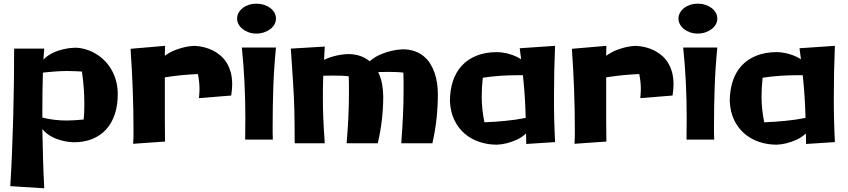

<svg xmlns="http://www.w3.org/2000/svg" viewBox="-20 -769 4622 1047"><path d="M622.1 -254.9Q622.1 -193.8 605.7 -145.3Q589.4 -96.7 558.6 -63Q527.8 -29.3 483.4 -11.2Q439 6.8 382.8 6.8Q350.6 5.9 319.3 -2Q306.2 -5.4 291.7 -10.5Q277.3 -15.6 262.9 -23.2Q248.5 -30.8 235.4 -41Q222.2 -51.3 210.9 -64.9Q212.4 18.6 214.8 100.3Q217.3 182.1 221.2 257.8L36.1 246.1Q41.5 159.7 45.4 64.5Q49.3 -30.8 52 -127.7Q54.7 -224.6 55.9 -320.3Q57.1 -416 57.1 -503.9H221.2Q218.3 -473.6 216.8 -443.8Q228 -456.1 241.5 -465.1Q254.9 -474.1 269 -481Q283.2 -487.8 297.6 -492.7Q312 -497.6 325.2 -500.5Q356 -507.8 388.2 -508.8Q415 -508.8 442.9 -501.2Q470.7 -493.7 496.8 -479Q522.9 -464.4 545.7 -442.9Q568.4 -421.4 585.4 -393.1Q602.5 -364.7 612.3 -330.3Q622.1 -295.9 622.1 -254.9ZM210.9 -127.9Q246.6 -119.1 278.1 -115.5Q309.6 -111.8 344.2 -111.8Q364.7 -111.8 387.2 -113.3Q409.7 -114.7 436 -117.2Q438.5 -139.2 439.2 -160.6Q439.9 -182.1 439.9 -204.1Q439.9 -248.5 436.5 -291.7Q433.1 -335 426.8 -378.9Q380.4 -381.8 345.2 -381.8Q328.1 -381.8 312.5 -381.1Q296.9 -380.4 281 -379.2Q265.1 -377.9 248.8 -376.5Q232.4 -375 213.9 -373Q210.9 -268.1 210.9 -159.2Z M1064.9 -233.9Q1065.9 -246.1 1066.9 -258.1Q1067.9 -270 1067.9 -282.2Q1067.9 -324.2 1059.1 -365.2Q1013.7 -363.3 969 -358.9Q924.3 -354.5 878.9 -347.2V-250Q878.9 -186 878.9 -123.3Q878.9 -60.5 879.9 2.9L706.1 15.1Q707.5 -2.9 707.8 -20.5Q708 -38.1 708 -56.2Q708 -169.4 703.9 -280.3Q699.7 -391.1 691.9 -502.9L879.9 -519Q879.9 -505.4 879.4 -491.9Q878.9 -478.5 878.9 -464.8Q907.2 -485.4 935.8 -496.1Q964.4 -506.8 987.8 -512.2Q1014.6 -518.1 1040 -519Q1097.7 -516.1 1143.1 -492.7Q1162.1 -482.9 1180.7 -467.5Q1199.2 -452.1 1213.9 -429.9Q1228.5 -407.7 1237.3 -377.7Q1246.1 -347.7 1246.1 -308.1Q1246.1 -294.4 1244.6 -279.5Q1243.2 -264.6 1240.7 -248Z M1484.9 -509.8Q1474.1 -400.9 1470.5 -294.9Q1466.8 -189 1466.8 -83Q1466.8 -64.5 1466.8 -45.7Q1466.8 -26.9 1467.8 -7.8H1316.9Q1316.9 -38.1 1317.4 -67.9Q1317.9 -97.7 1317.9 -127Q1317.9 -224.1 1313.2 -319.3Q1308.6 -414.6 1298.8 -509.8ZM1484.9 -668Q1484.9 -650.9 1476.6 -636Q1468.3 -621.1 1453.6 -610.1Q1439 -599.1 1419.4 -592.5Q1399.9 -585.9 1377.9 -585.9Q1356 -585.9 1336.9 -592.5Q1317.9 -599.1 1303.7 -610.1Q1289.6 -621.1 1281.2 -636Q1272.9 -650.9 1272.9 -668Q1272.9 -684.6 1281.2 -699.5Q1289.6 -714.4 1303.7 -725.3Q1317.9 -736.3 1336.9 -742.7Q1356 -749 1377.9 -749Q1399.9 -749 1419.4 -742.7Q1439 -736.3 1453.6 -725.3Q1468.3 -714.4 1476.6 -699.5Q1484.9 -684.6 1484.9 -668Z M2069.8 -242.2Q2069.8 -180.2 2062.5 -116.2Q2055.2 -52.2 2040 12.2H1870.1Q1876 -56.6 1879.4 -124.5Q1882.8 -192.4 1882.8 -261.2Q1882.8 -284.7 1882.8 -307.6Q1882.8 -330.6 1881.8 -353Q1859.9 -355.5 1838.6 -356.2Q1817.4 -356.9 1794.9 -356.9Q1782.2 -356.9 1769.3 -356.4Q1756.3 -356 1742.7 -356Q1741.2 -321.3 1741 -291.3Q1740.7 -261.2 1740.7 -231Q1740.7 -206.1 1741.2 -180.4Q1741.7 -154.8 1742.9 -125.5Q1744.1 -96.2 1746.1 -62.3Q1748 -28.3 1751 12.2H1586.9Q1586.9 -46.4 1586.4 -91.3Q1585.9 -136.2 1585 -174.1Q1584 -211.9 1582.3 -246.3Q1580.6 -280.8 1578.1 -318.6Q1575.7 -356.4 1572.8 -401.1Q1569.8 -445.8 1565.9 -503.9L1751 -515.1L1747.1 -442.9Q1771.5 -454.6 1794.9 -460.9Q1818.4 -467.3 1836.9 -470.2Q1858.4 -473.6 1877.9 -474.1Q1915.5 -474.1 1944.8 -463.6Q1974.1 -453.1 1996.1 -435.1Q2024.4 -459.5 2055.9 -472.4Q2087.4 -485.4 2114.3 -491.7Q2145.5 -499 2175.8 -500Q2211.9 -500 2240 -490.2Q2268.1 -480.5 2289.6 -463.1Q2311 -445.8 2325.9 -422.1Q2340.8 -398.4 2350.1 -371.3Q2359.4 -344.2 2363.5 -314.5Q2367.7 -284.7 2367.7 -254.9Q2367.7 -189.9 2360.6 -123Q2353.5 -56.2 2337.9 12.2H2168Q2173.8 -60.5 2177.2 -132.1Q2180.7 -203.6 2180.7 -275.9Q2180.7 -300.3 2180.7 -324.5Q2180.7 -348.6 2179.7 -373Q2157.7 -375.5 2136.2 -376.2Q2114.7 -377 2091.8 -377Q2079.1 -377 2066.9 -376.5Q2054.7 -376 2042 -376Q2057.1 -345.7 2063.5 -311.3Q2069.8 -276.9 2069.8 -242.2Z M2849.6 16.1Q2849.6 2 2849.1 -12.5Q2848.6 -26.9 2848.6 -41Q2822.8 -17.6 2794.7 -5.6Q2766.6 6.3 2743.2 12.2Q2715.8 19 2689 20Q2640.1 20 2595 5.1Q2549.8 -9.8 2514.6 -39.6Q2479.5 -69.3 2457.8 -114Q2436 -158.7 2433.6 -217.8Q2433.6 -277.3 2449.7 -326.4Q2465.8 -375.5 2498 -410.6Q2530.3 -445.8 2578.1 -465.1Q2626 -484.4 2689 -484.9Q2690.9 -484.9 2703.9 -484.1Q2716.8 -483.4 2735.8 -479.7Q2754.9 -476.1 2777.3 -468Q2799.8 -460 2821.8 -445.8L2814 -505.9L3006.8 -519Q3001 -378.9 3001 -240.2Q3001 -206.5 3001.2 -176.5Q3001.5 -146.5 3002.2 -116.9Q3002.9 -87.4 3004.2 -57.4Q3005.4 -27.3 3006.8 5.9ZM2621.6 -102.1Q2679.7 -104.5 2735.8 -109.9Q2792 -115.2 2846.7 -126Q2845.2 -186.5 2841.6 -243.2Q2837.9 -299.8 2831.5 -358.9H2803.7Q2756.3 -358.9 2708.7 -355.7Q2661.1 -352.5 2612.8 -345.2Q2606.9 -293.9 2606.9 -242.2Q2606.9 -222.7 2607.9 -205.8Q2608.9 -189 2610.6 -172.4Q2612.3 -155.8 2615 -138.7Q2617.7 -121.6 2621.6 -102.1Z M3471.7 -233.9Q3472.7 -246.1 3473.6 -258.1Q3474.6 -270 3474.6 -282.2Q3474.6 -324.2 3465.8 -365.2Q3420.4 -363.3 3375.7 -358.9Q3331.1 -354.5 3285.6 -347.2V-250Q3285.6 -186 3285.6 -123.3Q3285.6 -60.5 3286.6 2.9L3112.8 15.1Q3114.3 -2.9 3114.5 -20.5Q3114.7 -38.1 3114.7 -56.2Q3114.7 -169.4 3110.6 -280.3Q3106.4 -391.1 3098.6 -502.9L3286.6 -519Q3286.6 -505.4 3286.1 -491.9Q3285.6 -478.5 3285.6 -464.8Q3314 -485.4 3342.5 -496.1Q3371.1 -506.8 3394.5 -512.2Q3421.4 -518.1 3446.8 -519Q3504.4 -516.1 3549.8 -492.7Q3568.8 -482.9 3587.4 -467.5Q3606 -452.1 3620.6 -429.9Q3635.3 -407.7 3644 -377.7Q3652.8 -347.7 3652.8 -308.1Q3652.8 -294.4 3651.4 -279.5Q3649.9 -264.6 3647.5 -248Z M3891.6 -509.8Q3880.9 -400.9 3877.2 -294.9Q3873.5 -189 3873.5 -83Q3873.5 -64.5 3873.5 -45.7Q3873.5 -26.9 3874.5 -7.8H3723.6Q3723.6 -38.1 3724.1 -67.9Q3724.6 -97.7 3724.6 -127Q3724.6 -224.1 3720 -319.3Q3715.3 -414.6 3705.6 -509.8ZM3891.6 -668Q3891.6 -650.9 3883.3 -636Q3875 -621.1 3860.4 -610.1Q3845.7 -599.1 3826.2 -592.5Q3806.6 -585.9 3784.7 -585.9Q3762.7 -585.9 3743.7 -592.5Q3724.6 -599.1 3710.4 -610.1Q3696.3 -621.1 3688 -636Q3679.7 -650.9 3679.7 -668Q3679.7 -684.6 3688 -699.5Q3696.3 -714.4 3710.4 -725.3Q3724.6 -736.3 3743.7 -742.7Q3762.7 -749 3784.7 -749Q3806.6 -749 3826.2 -742.7Q3845.7 -736.3 3860.4 -725.3Q3875 -714.4 3883.3 -699.5Q3891.6 -684.6 3891.6 -668Z M4375.5 16.1Q4375.5 2 4375 -12.5Q4374.5 -26.9 4374.5 -41Q4348.6 -17.6 4320.6 -5.6Q4292.5 6.3 4269 12.2Q4241.7 19 4214.8 20Q4166 20 4120.8 5.1Q4075.7 -9.8 4040.5 -39.6Q4005.4 -69.3 3983.6 -114Q3961.9 -158.7 3959.5 -217.8Q3959.5 -277.3 3975.6 -326.4Q3991.7 -375.5 4023.9 -410.6Q4056.2 -445.8 4104 -465.1Q4151.9 -484.4 4214.8 -484.9Q4216.8 -484.9 4229.7 -484.1Q4242.7 -483.4 4261.7 -479.7Q4280.8 -476.1 4303.2 -468Q4325.7 -460 4347.7 -445.8L4339.8 -505.9L4532.7 -519Q4526.9 -378.9 4526.9 -240.2Q4526.9 -206.5 4527.1 -176.5Q4527.3 -146.5 4528.1 -116.9Q4528.8 -87.4 4530 -57.4Q4531.2 -27.3 4532.7 5.9ZM4147.5 -102.1Q4205.6 -104.5 4261.7 -109.9Q4317.9 -115.2 4372.6 -126Q4371.1 -186.5 4367.4 -243.2Q4363.8 -299.8 4357.4 -358.9H4329.6Q4282.2 -358.9 4234.6 -355.7Q4187 -352.5 4138.7 -345.2Q4132.8 -293.9 4132.8 -242.2Q4132.8 -222.7 4133.8 -205.8Q4134.8 -189 4136.5 -172.4Q4138.2 -155.8 4140.9 -138.7Q4143.6 -121.6 4147.5 -102.1Z"/></svg>

Font: Galindo
Style: Regular
Weight: 400
Version: Version 1.000